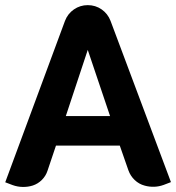

<svg xmlns="http://www.w3.org/2000/svg" viewBox="-20 -731 689 752"><path d="M649.4 -17.6 621.1 -6.8Q602.5 0 583.5 0.5Q564.5 1 546.9 -3.9Q524.4 -9.8 507.6 -25.9Q490.7 -42 482.9 -64L449.2 -160.6H199.2L166 -62Q159.2 -41.5 144 -26.4Q128.9 -11.2 108.4 -4.4Q89.8 1.5 69.3 1.2Q48.8 1 28.8 -6.3L0.5 -17.1H1H0.5L234.4 -648.9Q245.1 -677.2 269.5 -694.1Q293.9 -710.9 323.7 -710.9Q354 -710.9 378.2 -694.1Q402.3 -677.2 413.1 -648.9L649.4 -18.1H648.9V-17.6ZM323.7 -535.6 237.8 -276.4H411.1Z"/></svg>

Font: Millunium
Style: Bold
Weight: 700
Designer: kolcsarzsolt
Foundry: Kolcsar Szilard Zsolt
Version: Version 2.000980; 2016